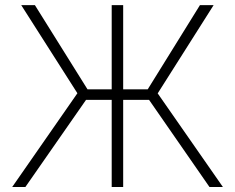

<svg xmlns="http://www.w3.org/2000/svg" viewBox="-20 -748 940 768"><path d="M472.7 -727.5V0H426.8V-727.5ZM28.8 0 289.6 -375 64.9 -727.5H119.6L330.1 -390.6H570.8L779.8 -727.5H834.5L610.8 -374.5L871.6 0H817.9L576.2 -348.6H324.2L81.5 0Z"/></svg>

Font: Inter 16pt ExtraLight
Style: Regular
Weight: 250
Version: Version 4.001;git-66647c0bb